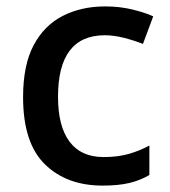

<svg xmlns="http://www.w3.org/2000/svg" viewBox="-20 -569 530 599"><path d="M300 10Q188 10 120 -56.5Q52 -123 52 -266Q52 -366 85 -428Q118 -490 176 -519.5Q234 -549 308 -549Q353 -549 392.5 -539.5Q432 -530 458 -518L426 -432Q398 -443 366.5 -451Q335 -459 307 -459Q161 -459 161 -267Q161 -175 197 -127Q233 -79 303 -79Q348 -79 382.5 -89Q417 -99 446 -115V-23Q417 -6 383 2Q349 10 300 10Z"/></svg>

Font: Noto Sans Ethiopic Medium
Style: Regular
Weight: 500
Designer: Monotype Design Team
Foundry: Monotype Imaging Inc.
Version: Version 2.102; ttfautohint (v1.8.4.7-5d5b)